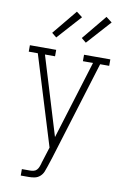

<svg xmlns="http://www.w3.org/2000/svg" viewBox="-103 -822 707 1086"><g transform="rotate(10 250.0 -279.0)"><path d="M96 205V168H143Q153 168 163.5 165.5Q174 163 181 155.5Q188 148 192 138Q196 128 199 118V117Q199 117 199 117Q199 117 199 117Q199 117 199 116.5Q199 116 199 116L229 21L71 -493H19V-530H170V-493H112L249 -43L388 -493H330V-530H481V-493H429L254 75L237 127Q232 143 225.5 159Q219 175 206 186.5Q193 198 176.5 201.5Q160 205 143 205ZM328 -599 301 -621 418 -763 452 -737ZM158 -599 131 -621 248 -763 282 -737Z"/></g></svg>

Font: Iosevka Slab Extralight
Style: Regular
Weight: 200
Monospace: yes
Designer: Belleve Invis
Foundry: Belleve Invis
Version: Version 11.1.1; ttfautohint (v1.8.3)